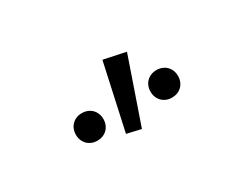

<svg xmlns="http://www.w3.org/2000/svg" viewBox="-44 -923 630 508"><g transform="rotate(-30 271.0 -668.5)"><path d="M163 -595C187 -595 205 -612 205 -637C205 -662 187 -679 163 -679C139 -679 121 -662 121 -637C121 -612 139 -595 163 -595ZM280 -563 348 -760 281 -774 237 -573ZM391 -595C415 -595 433 -612 433 -637C433 -662 415 -679 391 -679C367 -679 349 -662 349 -637C349 -612 367 -595 391 -595Z"/></g></svg>

Font: DAIFUKU Sans
Style: Regular
Weight: 400
Designer: Original font ‘Source Han Sans JP’ : Paul D. Hunt
Foundry: Daifuku
Version: Version 1.000